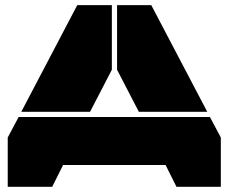

<svg xmlns="http://www.w3.org/2000/svg" viewBox="-20 -720 881 740"><path d="M411.1 -700.2V-451.2L327.1 -289.1H62L277.8 -700.2ZM9.8 0V-189.9L51.8 -269H789.1L831.1 -189.9V0H660.2L618.2 -84H223.1L181.2 0ZM431.2 -451.2V-700.2H563L778.8 -289.1H515.1Z"/></svg>

Font: Nastup Basic
Style: Regular
Weight: 400
Designer: Maksym Kobuzan
Foundry: Zakznak
Version: Version 1.020;FEAKit 1.0